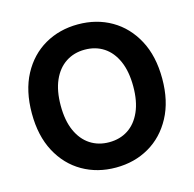

<svg xmlns="http://www.w3.org/2000/svg" viewBox="-108 -848 980 969"><g transform="rotate(-15 381.5 -364.0)"><path d="M381.3 10.3Q284.7 10.3 207.5 -34.2Q130.4 -78.6 85.7 -162.4Q41 -246.1 41 -363.3Q41 -481.4 85.7 -565.2Q130.4 -648.9 207.5 -693.4Q284.7 -737.8 381.3 -737.8Q478.5 -737.8 555.4 -693.4Q632.3 -648.9 677.2 -565.2Q722.2 -481.4 722.2 -363.3Q722.2 -246.1 677.2 -162.4Q632.3 -78.6 555.4 -34.2Q478.5 10.3 381.3 10.3ZM381.3 -122.1Q438 -122.1 480.5 -149.9Q522.9 -177.7 546.9 -231.7Q570.8 -285.6 570.8 -363.3Q570.8 -441.4 546.9 -495.6Q522.9 -549.8 480.5 -577.6Q438 -605.5 381.3 -605.5Q325.2 -605.5 282.5 -577.4Q239.7 -549.3 215.8 -495.4Q191.9 -441.4 191.9 -363.3Q191.9 -285.6 215.8 -231.9Q239.7 -178.2 282.5 -150.1Q325.2 -122.1 381.3 -122.1Z"/></g></svg>

Font: Inter 20pt
Style: Bold
Weight: 700
Version: Version 4.001;git-66647c0bb